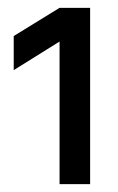

<svg xmlns="http://www.w3.org/2000/svg" viewBox="-20 -850 300 490"><path d="M15 -758 132 -830H210V-380H132V-744L15 -671Z"/></svg>

Font: PT Root UI Web Medium
Style: Regular
Weight: 500
Designer: Vitaly Kuzmin
Foundry: ParaType Ltd.
Version: Version 1.001W